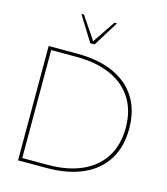

<svg xmlns="http://www.w3.org/2000/svg" viewBox="-138 -1083 1031 1188"><g transform="rotate(15 377.5 -488.5)"><path d="M362.3 -815.4H334.5L234.4 -976.6H251L348.6 -832L445.8 -976.6H462.4ZM90.3 0V-732.4H272.5Q409.2 -732.4 505.6 -689.2Q602.1 -646 653.1 -564.2Q704.1 -482.4 704.1 -366.2Q704.1 -250.5 653.1 -168.5Q602.1 -86.4 505.6 -43.2Q409.2 0 272.5 0ZM111.8 -20.5H274.9Q403.3 -20.5 494.4 -61.8Q585.4 -103 633.8 -180.4Q682.1 -257.8 682.1 -366.2Q682.1 -475.1 633.8 -552.2Q585.4 -629.4 494.4 -670.7Q403.3 -711.9 274.9 -711.9H111.8Z"/></g></svg>

Font: Kumbh Sans Thin
Style: Regular
Weight: 250
Version: Version 1.004